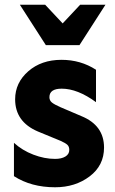

<svg xmlns="http://www.w3.org/2000/svg" viewBox="-20 -780 488 812"><path d="M316 -589H174L64 -760H171L245 -681L319 -760H426ZM39 -176Q74 -144 121 -126Q168 -108 213 -108Q240 -108 256.5 -118Q273 -128 273 -146Q273 -160 265 -167.5Q257 -175 237 -184L140 -224Q44 -265 44 -360Q44 -430 99.5 -478.5Q155 -527 240 -527Q321 -527 386 -485V-348Q308 -405 241 -405Q189 -405 189 -369Q189 -355 199.5 -346.5Q210 -338 235 -327L324 -289Q420 -250 420 -156Q420 -80 359 -34Q298 12 213 12Q112 12 39 -35Z"/></svg>

Font: Freely
Style: Bold
Weight: 700
Designer: Kris Sowersby
Foundry: Klim Type Foundry
Version: Version 1.006;hotconv 1.0.113;makeotfexe 2.5.65598;200799169